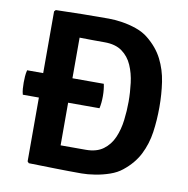

<svg xmlns="http://www.w3.org/2000/svg" viewBox="-78 -764 831 847"><g transform="rotate(10 337.0 -341.0)"><path d="M26.5 -291.5Q23 -304 22 -317.5Q21 -331 21 -345Q21 -358.5 22 -373Q23 -387.5 26.5 -401H98.5V-677.5L105 -684.5Q170.5 -686.5 225 -687.2Q279.5 -688 342 -688Q369 -688 402 -683Q435 -678 466.8 -666.8Q498.5 -655.5 520.5 -637.5Q566.5 -600.5 590 -554Q613.5 -507.5 621.5 -453.8Q629.5 -400 629.5 -342Q629.5 -283.5 621.8 -229.5Q614 -175.5 590.5 -128.8Q567 -82 520.5 -45Q498.5 -27 466.8 -16Q435 -5 402 0.2Q369 5.5 342 5.5Q279.5 5.5 225 4.2Q170.5 3 105 1.5L98.5 -5.5V-291.5ZM491.5 -342Q491.5 -383.5 486.2 -425.8Q481 -468 465.5 -503.5Q450 -539 420.2 -560.5Q390.5 -582 342 -582Q313 -582 286.5 -582.2Q260 -582.5 229.5 -583V-401H370Q375.5 -376 375.5 -346.5Q375.5 -315.5 370 -291.5H229.5V-100.5Q260 -100.5 286.5 -100.5Q313 -100.5 342 -100.5Q390.5 -100.5 420.2 -122.5Q450 -144.5 465.5 -180.2Q481 -216 486.2 -258.5Q491.5 -301 491.5 -342Z"/></g></svg>

Font: Signika SC SemiBold
Style: Regular
Weight: 600
Designer: Anna Giedryś
Foundry: Anna Giedryś
Version: Version 2.000; ttfautohint (v1.8.3) -l 8 -r 50 -G 200 -x 9 -